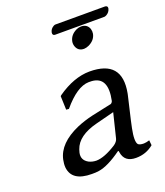

<svg xmlns="http://www.w3.org/2000/svg" viewBox="-131 -787 764 887"><g transform="rotate(-20 250.5 -343.5)"><path d="M470.7 -652.8H226.6Q214.8 -654.3 216.8 -668Q220.2 -685.1 236.8 -694.3Q241.7 -696.8 245.1 -696.8H490.2Q502.9 -695.3 501 -683.1Q497.1 -665 480 -655.8Q474.6 -653.3 470.7 -652.8ZM357.9 -225.1 268.1 -202.1Q172.4 -177.7 151.9 -117.2Q149.4 -109.4 147.5 -102.1Q140.1 -67.4 171.9 -49.8Q188 -41.5 208.5 -41Q249 -41.5 309.1 -80.1Q325.2 -91.8 328.6 -106ZM320.3 -47.9H316.4Q248.5 1 202.6 7.8Q186.5 10.3 168 9.8Q70.8 9.8 63 -59.6Q61.5 -77.6 65.9 -98.1Q82 -173.3 183.6 -217.8Q220.2 -233.4 262.7 -243.2L360.4 -264.2Q367.2 -268.1 369.6 -275.9Q393.1 -387.2 314.5 -393.6Q307.1 -394 298.8 -394Q241.2 -393.1 170.9 -309.1L157.7 -310.1L155.3 -377L159.2 -380.9Q241.2 -438.5 318.4 -439Q479.5 -439 450.2 -284.2Q449.2 -279.8 448.7 -276.9Q447.8 -272.5 438 -231Q417.5 -144.5 414.1 -126Q401.4 -63.5 414.1 -47.9Q421.4 -40.5 441.9 -40.5Q454.6 -41 469.7 -45.9L472.2 -21Q435.5 9.8 385.7 9.8Q329.1 9.8 321.3 -41Q320.8 -44.9 320.3 -47.9ZM292 -597.2Q298.3 -627.4 330.1 -642.6Q341.8 -647.9 353.5 -647.9Q382.8 -647.9 392.6 -621.1Q396 -608.9 394 -597.2Q387.7 -566.9 355.5 -551.8Q343.3 -546.4 332 -545.9Q302.7 -545.9 293.5 -573.2Q289.6 -585.4 292 -597.2Z"/></g></svg>

Font: Linux Biolinum Slanted O
Style: Slanted
Weight: 400
Designer: Philipp H. Poll
Foundry: Philipp H. Poll
Version: Version 1.0.4